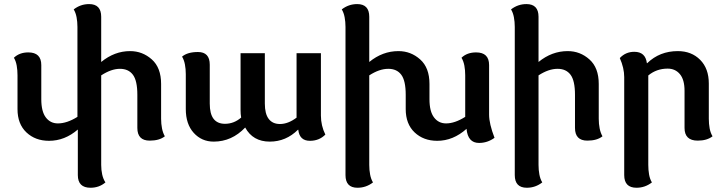

<svg xmlns="http://www.w3.org/2000/svg" viewBox="-20 -676 3510 931"><path d="M470.7 123.5Q470.7 148.4 475.6 170.4Q480.5 192.4 491.2 208.5Q460.9 234.4 418.9 234.4Q357.4 234.4 357.4 172.9V-47.9Q293.9 6.8 217.8 6.8Q151.4 6.8 108.2 -33.9Q64.9 -74.7 64.9 -147V-311Q64.9 -335.9 61 -357.9Q57.1 -379.9 47.4 -396Q74.2 -421.9 117.2 -421.9Q180.2 -421.9 180.2 -360.4V-194.8Q180.2 -135.7 202.1 -106.7Q224.1 -77.6 260.7 -77.6Q304.7 -77.6 355.5 -109.4V-545.4Q355.5 -570.3 351.3 -592.3Q347.2 -614.3 337.4 -630.4Q370.6 -656.2 412.1 -656.2Q470.7 -656.2 470.7 -594.7V-375.5Q535.2 -428.2 610.8 -428.2Q670.9 -428.2 716.1 -387.9Q761.2 -347.7 761.2 -269V-100.1Q761.2 -75.2 765.6 -53.2Q770 -31.2 779.3 -15.1Q752.9 5.9 706.1 5.9Q646 5.9 646 -55.7V-216.3Q646 -284.7 624.5 -313.5Q603 -342.3 561.5 -342.3Q519.5 -342.3 470.7 -310.5Z M1426.3 -46.9H1424.8Q1366.7 10.7 1288.1 10.7Q1206.1 10.7 1168.9 -57.6Q1104 10.7 1016.1 10.7Q958 10.7 919.4 -31.7Q880.9 -74.2 880.9 -147V-316.4Q880.9 -341.3 876.7 -363.3Q872.6 -385.3 862.8 -401.4Q889.2 -423.8 939.9 -423.8Q997.1 -423.8 997.1 -362.3V-173.8Q997.1 -124 1015.6 -99.9Q1034.2 -75.7 1070.8 -75.7Q1114.7 -75.7 1149.4 -106Q1146.5 -122.6 1146.5 -142.1V-418H1264.2V-173.8Q1264.2 -124 1283 -99.4Q1301.8 -74.7 1337.4 -74.7Q1377 -74.7 1418 -105.5V-418H1536.1V-115.7Q1536.1 -66.9 1557.6 -23.4Q1527.8 6.8 1482.9 6.8Q1432.1 6.8 1426.3 -46.9Z M1655.3 -545.4Q1655.3 -570.3 1651.1 -592.3Q1647 -614.3 1637.2 -630.4Q1670.4 -656.2 1711.9 -656.2Q1770.5 -656.2 1770.5 -594.7V-375.5Q1835 -428.2 1912.1 -428.2Q1972.2 -428.2 2017.3 -387.9Q2062.5 -347.7 2062.5 -269V-194.8Q2062.5 -135.7 2084.5 -106.7Q2106.4 -77.6 2143.1 -77.6Q2185.5 -77.6 2235.8 -109.4V-311Q2235.8 -335.9 2231.7 -357.9Q2227.5 -379.9 2217.8 -396Q2244.6 -421.9 2288.6 -421.9Q2351.6 -421.9 2351.6 -360.4V-120.1Q2351.6 -76.2 2377.9 -7.8Q2343.8 17.1 2302.7 17.1Q2248.5 17.1 2242.2 -51.3Q2177.2 6.8 2100.1 6.8Q2033.7 6.8 1990.5 -33.9Q1947.3 -74.7 1947.3 -147V-216.3Q1947.3 -284.7 1925.8 -313.5Q1904.3 -342.3 1862.8 -342.3Q1819.3 -342.3 1770.5 -310.5V123.5Q1770.5 148.4 1774.7 170.4Q1778.8 192.4 1788.6 208.5Q1755.4 234.4 1713.4 234.4Q1655.3 234.4 1655.3 172.9Z M2476.1 -545.4Q2476.1 -570.3 2471.9 -592.3Q2467.8 -614.3 2458 -630.4Q2491.2 -656.2 2532.7 -656.2Q2591.3 -656.2 2591.3 -594.7V-375.5Q2655.8 -428.2 2732.9 -428.2Q2793 -428.2 2838.1 -387.9Q2883.3 -347.7 2883.3 -269V-100.1Q2883.3 -75.2 2887.7 -53.2Q2892.1 -31.2 2901.4 -15.1Q2875 5.9 2828.1 5.9Q2768.1 5.9 2768.1 -55.7V-216.3Q2768.1 -284.7 2746.6 -313.5Q2725.1 -342.3 2683.6 -342.3Q2640.1 -342.3 2591.3 -310.5V123.5Q2591.3 148.4 2595.5 170.4Q2599.6 192.4 2609.4 208.5Q2576.2 234.4 2534.7 234.4Q2476.1 234.4 2476.1 172.9Z M3006.8 -302.2Q3006.8 -346.2 2985.4 -394.5Q3013.7 -424.8 3055.7 -424.8Q3109.9 -424.8 3116.7 -369.6H3118.2Q3178.7 -428.2 3266.6 -428.2Q3333 -428.2 3375 -386Q3417 -343.8 3417 -271V-100.1Q3417 -75.2 3421.1 -53.2Q3425.3 -31.2 3435.1 -15.1Q3408.2 5.9 3363.3 5.9Q3299.3 5.9 3299.3 -55.7V-235.8Q3299.3 -289.6 3276.9 -316.4Q3254.4 -343.3 3217.3 -343.3Q3163.6 -343.3 3123.5 -310.1V123.5Q3123.5 148.4 3127.4 170.4Q3131.3 192.4 3141.1 208.5Q3107.9 234.4 3066.4 234.4Q3006.8 234.4 3006.8 172.9Z"/></svg>

Font: ALMAS
Style: Bold
Weight: 700
Designer: ALMAS Font/ by Husham Jawad Kadhim, derived from the Bainsely font by/ Paul James MIller
Foundry: High-Logic / Made with FontCreator
Version: Version 1.411;September 19, 2021;FontCreator 14.0.0.2814 32-